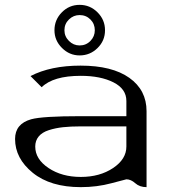

<svg xmlns="http://www.w3.org/2000/svg" viewBox="-20 -770 706 790"><path d="M245.1 -645.5Q245.1 -620.1 263.7 -601.6Q282.2 -583 307.6 -583Q334 -583 352.1 -601.6Q370.1 -620.1 370.1 -645.5Q370.1 -671.9 352.1 -689.9Q334 -708 307.6 -708Q282.2 -708 263.7 -689.9Q245.1 -671.9 245.1 -645.5ZM204.1 -645.5Q204.1 -688.5 234.4 -719.2Q264.6 -750 307.6 -750Q350.6 -750 381.3 -719.2Q412.1 -688.5 412.1 -645.5Q412.1 -602.5 381.3 -572.3Q350.6 -542 307.6 -542Q265.6 -542 234.9 -572.8Q204.1 -603.5 204.1 -645.5ZM583 0Q554.7 0 536.6 -16.1Q518.6 -32.2 500 -32.2Q498 -32.2 438.5 -16.1Q378.9 0 312.5 0Q187.5 0 114.7 -59.1Q42 -118.2 42 -198.2Q42 -260.7 108.4 -279.3Q154.3 -292 312.5 -292H500V-354.5Q500 -404.3 446.8 -431.2Q393.6 -458 312.5 -458Q199.2 -458 151.4 -411.1L105.5 -457Q188.5 -500 311.5 -500Q441.4 -500 512.2 -449.7Q583 -399.4 583 -312.5ZM500 -250H312.5Q270.5 -250 239.3 -246.6Q208 -243.2 180.7 -234.4Q153.3 -225.6 139.2 -208.5Q125 -191.4 125 -167Q125 -115.2 179.7 -78.6Q234.4 -42 312.5 -42Q390.6 -42 445.3 -78.6Q500 -115.2 500 -167Z"/></svg>

Font: okolaks
Style: Regular
Weight: 500
Version: Version 000.6.0